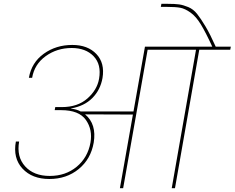

<svg xmlns="http://www.w3.org/2000/svg" viewBox="-20 -984 1227 1004"><path d="M624 0H607L675 -385L425 -386Q486 -335 470 -238Q455 -152 391.5 -100Q328 -48 238 -48Q148 -48 97.5 -102.5Q47 -157 63 -244H80Q66 -164 111.5 -114Q157 -64 240 -64Q323 -64 381 -112Q439 -160 453 -238Q465 -306 429 -357Q393 -408 300 -408H266L269 -424H303Q386 -424 437 -469Q488 -514 498 -572Q511 -647 469.5 -690Q428 -733 355 -733Q278 -733 219 -690.5Q160 -648 148 -577H131Q145 -657 209 -703Q273 -749 358 -749Q439 -749 484 -701.5Q529 -654 516 -576Q505 -514 463 -471.5Q421 -429 351 -417V-416Q380 -413 402 -401H678L738 -740H1090Q1056 -814 1030.5 -856Q1005 -898 976 -918.5Q947 -939 922.5 -943.5Q898 -948 853 -948H821L824 -964H856Q895 -964 916.5 -961Q938 -958 964.5 -947Q991 -936 1010.5 -911.5Q1030 -887 1054.5 -846Q1079 -805 1108 -740H1187L1184 -724H1022L895 0H878L1005 -724H752Z"/></svg>

Font: Poppins Thin
Style: Italic
Weight: 250
Italic angle: -10°
Designer: Ninad Kale (Devanagari), Jonny Pinhorn (Latin)
Foundry: Indian Type Foundry
Version: Version 3.200;PS 1.000;hotconv 16.6.54;makeotf.lib2.5.65590